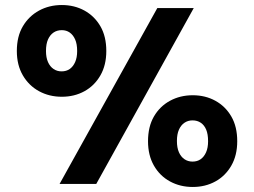

<svg xmlns="http://www.w3.org/2000/svg" viewBox="-20 -732 1011 764"><path d="M217 0 606 -700H751L363 0ZM747 12Q697 12 656.5 -10Q616 -32 592.5 -73Q569 -114 569 -170Q569 -228 592.5 -268.5Q616 -309 656.5 -331Q697 -353 747 -353Q797 -353 837 -331Q877 -309 900.5 -268.5Q924 -228 924 -170Q924 -114 900.5 -73Q877 -32 837 -10Q797 12 747 12ZM746 -89Q765 -89 778.5 -98.5Q792 -108 800 -126Q808 -144 808 -170Q808 -198 800.5 -216Q793 -234 779 -243.5Q765 -253 746 -253Q728 -253 714 -243.5Q700 -234 692 -216Q684 -198 684 -171Q684 -144 692 -126Q700 -108 714 -98.5Q728 -89 746 -89ZM226 -347Q176 -347 135.5 -369Q95 -391 71 -432Q47 -473 47 -529Q47 -587 71 -627.5Q95 -668 135.5 -690Q176 -712 226 -712Q276 -712 316 -690Q356 -668 379.5 -627.5Q403 -587 403 -529Q403 -473 379.5 -432Q356 -391 316 -369Q276 -347 226 -347ZM225 -448Q244 -448 257.5 -457.5Q271 -467 279 -485Q287 -503 287 -529Q287 -557 279 -575Q271 -593 257.5 -602.5Q244 -612 226 -612Q207 -612 193 -602.5Q179 -593 171 -575Q163 -557 163 -529Q163 -503 171 -485Q179 -467 193 -457.5Q207 -448 225 -448Z"/></svg>

Font: DM Sans 10pt Black
Style: Regular
Weight: 900
Version: Version 4.004;gftools[0.9.30]